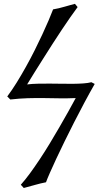

<svg xmlns="http://www.w3.org/2000/svg" viewBox="-20 -734 521 982"><path d="M367.2 -232.4Q322.3 -230.5 282.2 -231.2Q242.2 -231.9 202.6 -232.4Q163.1 -232.9 121.6 -231.7Q80.1 -230.5 32.7 -225.1L17.1 -240.7Q41 -272.5 65.2 -311.5Q89.4 -350.6 112.5 -392.1Q135.7 -433.6 157 -476.1Q178.2 -518.6 196.3 -557.4Q214.4 -596.2 228.5 -629.4Q242.7 -662.6 251.5 -686Q265.1 -688 280.8 -691.9Q296.4 -695.8 311.3 -700Q326.2 -704.1 339.6 -708Q353 -711.9 363.3 -714.4L377 -697.8Q360.4 -675.8 339.6 -645.8Q318.8 -615.7 295.9 -581.5Q272.9 -547.4 249.3 -510.3Q225.6 -473.1 202.4 -436.5Q179.2 -399.9 157.7 -365.5Q136.2 -331.1 118.7 -302.2Q143.6 -305.2 173.1 -305.9Q202.6 -306.6 233.6 -306.4Q264.6 -306.2 295.7 -305.7Q326.7 -305.2 354.7 -305.4Q382.8 -305.7 406.7 -307.4Q430.7 -309.1 447.3 -313.5L464.4 -304.7Q438.5 -259.3 411.6 -209Q384.8 -158.7 359.1 -108.4Q333.5 -58.1 310.1 -10.3Q286.6 37.6 267.6 78.4Q248.5 119.1 234.9 150.4Q221.2 181.6 215.3 198.2Q187.5 203.6 158.4 211.9Q129.4 220.2 101.6 227.5L86.4 210.9Q108.4 186.5 133.1 152.8Q157.7 119.1 183.3 80.6Q209 42 234.4 0Q259.8 -42 283.7 -83.3Q307.6 -124.5 328.9 -162.6Q350.1 -200.7 367.2 -232.4Z"/></svg>

Font: Gentium Unicode
Style: Regular
Weight: 400
Version: Version 1.009